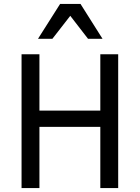

<svg xmlns="http://www.w3.org/2000/svg" viewBox="-20 -950 706 970"><path d="M486.8 0V-309.1H179.2V0H88.9V-675.8H179.2V-391.1H486.8V-675.8H577.1V0ZM424.8 -753.9 335 -870.1 244.6 -753.9H171.9L283.7 -930.2H386.7L498 -753.9Z"/></svg>

Font: ClearSansRegular
Style: Regular
Weight: 400
Foundry: Intel Corporation
Version: Version 1.00